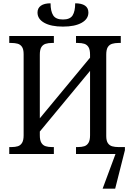

<svg xmlns="http://www.w3.org/2000/svg" viewBox="-20 -932 791 1162"><path d="M601 210 679 0 678 -42H736V-23L677 210ZM36 0V-42H51Q72 -42 88 -47Q104 -52 113.5 -67.5Q123 -83 123 -113V-604Q123 -634 113 -648.5Q103 -663 86.5 -667.5Q70 -672 49 -672H36V-714H306V-672H293Q273 -672 256.5 -667Q240 -662 230.5 -647Q221 -632 221 -601V-216L525 -583V-601Q525 -632 515.5 -647Q506 -662 490 -667Q474 -672 452 -672H440V-714H711V-672H696Q676 -672 659 -667Q642 -662 632.5 -647Q623 -632 623 -601V-109Q623 -80 633 -65.5Q643 -51 659.5 -46.5Q676 -42 696 -42H711V0H440V-42H452Q474 -42 490 -47Q506 -52 515.5 -67.5Q525 -83 525 -113V-503L221 -136V-113Q221 -83 230.5 -67.5Q240 -52 256.5 -47Q273 -42 293 -42H306V0ZM361 -771Q289 -771 248 -794Q207 -817 207 -856Q207 -883 227.5 -897.5Q248 -912 286 -912Q286 -864 302 -839Q318 -814 361 -814Q404 -814 419.5 -839Q435 -864 435 -912Q474 -912 494.5 -898Q515 -884 515 -856Q515 -817 474 -794Q433 -771 361 -771Z"/></svg>

Font: Noto Serif SemiCondensed
Style: Regular
Weight: 400
Width: 4
Designer: Monotype Design Team
Foundry: Monotype Imaging Inc.
Version: Version 2.013